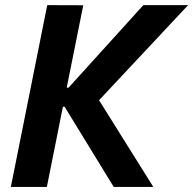

<svg xmlns="http://www.w3.org/2000/svg" viewBox="-20 -740 765 760"><path d="M167 -719.7 309.6 -719.2 244.1 -393.1H251.5L547.4 -719.7H724.6L372.1 -343.3L586.9 0H430.2L235.8 -317.4H229L165.5 0H22.9Z"/></svg>

Font: Reddit Sans Chocolate
Style: Bold Italic
Weight: 700
Italic angle: -11.25°
Designer: Stephen Hutchings
Version: Version 1.013